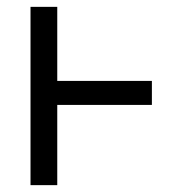

<svg xmlns="http://www.w3.org/2000/svg" viewBox="-20 -540 540 560"><path d="M69 0V-520H147V-304H423V-234H147V0Z"/></svg>

Font: Iosevka Gothic
Style: Regular
Weight: 400
Monospace: yes
Designer: Belleve Invis
Foundry: Belleve Invis
Version: Version 15.5.1; ttfautohint (v1.8.4)